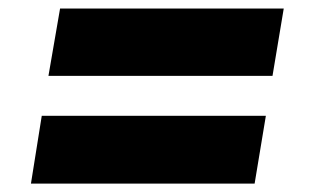

<svg xmlns="http://www.w3.org/2000/svg" viewBox="-20 -521 731 451"><path d="M93.8 -342.8 121.1 -501H646.5L620.1 -342.8ZM52.7 -89.8 78.1 -249H604.5L578.1 -89.8Z"/></svg>

Font: Inter 17pt Black
Style: Italic
Weight: 900
Italic angle: -9.3988°
Version: Version 4.001;git-66647c0bb